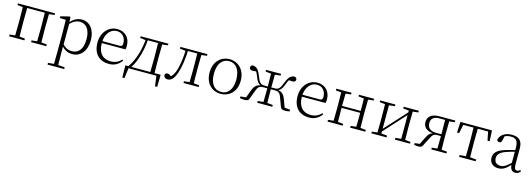

<svg xmlns="http://www.w3.org/2000/svg" viewBox="10 -1563 7936 2864"><g transform="rotate(15 3978.0 -131.0)"><path d="M130 0H198C196 -48 195 -158 195 -226V-283C195 -349 196 -460 198 -508H130C132 -460 133 -349 133 -283V-226C133 -158 132 -48 130 0ZM469 0H535C533 -48 532 -158 532 -226V-283C532 -349 533 -460 535 -508H469C471 -460 472 -349 472 -283V-226C472 -158 471 -48 469 0ZM46 0H282V-27L175 -38H155L46 -27ZM385 0H620V-27L514 -38H493L385 -27ZM46 -482 155 -470H163V-508H46ZM502 -470H514L619 -482V-508H502ZM163 -477H502V-508H163Z M709 260H966V233L842 223H821L709 233ZM799 260H865C863 199 862 101 862 32V-71L863 -80V-420L861 -425L856 -511L843 -519L706 -485V-459L799 -455C801 -405 802 -347 802 -278V32C802 102 801 199 799 260ZM1022 14C1150 14 1239 -91 1239 -259C1239 -418 1154 -522 1033 -522C969 -522 901 -493 848 -420H836L845 -389C908 -461 960 -482 1013 -482C1107 -482 1173 -406 1173 -257C1173 -92 1098 -27 1009 -27C950 -27 902 -46 848 -108L836 -75H849C901 -5 964 14 1022 14Z M1589 14C1675 14 1739 -25 1783 -88L1768 -102C1725 -54 1672 -30 1602 -30C1488 -30 1407 -102 1407 -263C1407 -401 1483 -491 1579 -491C1668 -491 1719 -425 1719 -341C1719 -306 1710 -290 1678 -290H1373V-260H1773C1777 -275 1779 -296 1779 -320C1779 -435 1703 -522 1580 -522C1451 -522 1343 -416 1343 -252C1343 -73 1446 14 1589 14Z M2345 0 2318 -23 2341 158H2375L2378 -30H1833L1836 158H1869L1893 -23L1867 0ZM2218 0H2284C2282 -48 2281 -158 2281 -226V-283C2281 -349 2282 -460 2284 -508H2218C2220 -460 2221 -349 2221 -283V-226C2221 -158 2220 -48 2218 0ZM1941 -482 2033 -470H2043V-508H1941ZM2251 -470H2262L2370 -482V-508H2251ZM1880 -30 1918 -6V-18C1949 -62 1973 -112 1992 -164C2033 -270 2055 -389 2062 -508H2029C2018 -326 1967 -153 1880 -30ZM2043 -477H2253V-508H2043Z M2495 10C2548 10 2593 -32 2625 -132C2657 -229 2677 -359 2680 -508H2645C2642 -363 2625 -238 2591 -143C2570 -86 2548 -57 2511 -35V-26H2541V-35C2517 -61 2498 -75 2475 -75C2454 -75 2441 -66 2433 -47C2433 -12 2459 10 2495 10ZM2555 -482 2651 -470H2658V-508H2555ZM2660 -478H2852V-508H2660ZM2739 0H2973V-27L2868 -38H2848L2739 -27ZM2823 0H2890C2887 -48 2886 -158 2886 -226V-283C2886 -349 2887 -460 2890 -508H2823C2825 -460 2826 -349 2826 -283V-226C2826 -158 2825 -48 2823 0ZM2856 -470H2868L2973 -482V-508H2856Z M3314 14C3436 14 3555 -72 3555 -253C3555 -433 3435 -522 3314 -522C3193 -522 3074 -433 3074 -253C3074 -72 3192 14 3314 14ZM3314 -16C3207 -16 3141 -101 3141 -252C3141 -403 3207 -491 3314 -491C3420 -491 3487 -403 3487 -252C3487 -101 3420 -16 3314 -16Z M3611 0C3632 4 3653 8 3672 8C3727 8 3744 -2 3756 -40L3804 -169C3830 -237 3852 -247 3916 -247H3994V-275H3915C3860 -275 3835 -295 3798 -392C3764 -484 3731 -513 3675 -522C3650 -516 3637 -504 3637 -483C3637 -457 3655 -443 3690 -443C3719 -443 3738 -447 3759 -453L3713 -479C3738 -454 3752 -433 3772 -381C3802 -300 3829 -267 3880 -257L3884 -267C3807 -260 3772 -235 3739 -151L3689 -14L3729 -38L3611 -26ZM4378 0V-26L4260 -38L4299 -14L4249 -151C4217 -235 4181 -260 4104 -267L4108 -257C4161 -267 4186 -300 4217 -381C4235 -433 4250 -454 4275 -479L4231 -453C4251 -447 4269 -443 4298 -443C4333 -443 4351 -457 4351 -482C4351 -504 4338 -516 4313 -522C4257 -513 4224 -484 4190 -392C4153 -295 4130 -275 4074 -275H3994V-247H4073C4136 -247 4159 -237 4184 -169L4232 -40C4245 -2 4261 8 4317 8C4335 8 4356 4 4378 0ZM3964 0H4024C4022 -48 4021 -158 4021 -253V-270C4021 -349 4022 -460 4024 -508H3964C3966 -460 3967 -349 3967 -270V-253C3967 -158 3966 -48 3964 0ZM3878 0H4110V-27L4005 -38H3985L3878 -27ZM3878 -482 3985 -470H4005L4110 -482V-508H3878Z M4679 14C4765 14 4829 -25 4873 -88L4858 -102C4815 -54 4762 -30 4692 -30C4578 -30 4497 -102 4497 -263C4497 -401 4573 -491 4669 -491C4758 -491 4809 -425 4809 -341C4809 -306 4800 -290 4768 -290H4463V-260H4863C4867 -275 4869 -296 4869 -320C4869 -435 4793 -522 4670 -522C4541 -522 4433 -416 4433 -252C4433 -73 4536 14 4679 14Z M5047 0H5115C5113 -48 5112 -158 5112 -256V-275C5112 -349 5113 -460 5115 -508H5047C5049 -460 5050 -349 5050 -283V-226C5050 -158 5049 -48 5047 0ZM5396 0H5463C5461 -48 5460 -158 5460 -226V-283C5460 -349 5461 -460 5463 -508H5396C5399 -460 5400 -349 5400 -275V-256C5400 -158 5399 -48 5396 0ZM4963 0H5198V-27L5092 -38H5072L4963 -27ZM4963 -482 5072 -470H5092L5198 -482V-508H4963ZM5313 0H5547V-27L5442 -38H5421L5313 -27ZM5313 -482 5421 -470H5442L5547 -482V-508H5313ZM5080 -252H5430V-282H5080Z M5640 0H5875V-27L5769 -38H5748L5640 -27ZM6003 0H6237V-27L6129 -38H6108L6003 -27ZM5724 0H5785V-508H5724C5726 -460 5727 -349 5727 -283V-226C5727 -158 5726 -48 5724 0ZM5765 -45 5948 -246 6132 -447H6138L6110 -465L5925 -262L5741 -61H5735ZM6092 0H6153C6151 -48 6150 -158 6150 -226V-283C6150 -349 6151 -460 6153 -508H6092ZM5640 -482 5749 -470H5770L5875 -482V-508H5640ZM6003 -482 6109 -470H6130L6237 -482V-508H6003Z M6552 -508C6433 -508 6375 -453 6375 -373C6375 -299 6423 -238 6554 -237L6559 -245C6497 -238 6465 -210 6433 -145L6370 -17L6404 -38L6301 -26V0C6321 4 6343 8 6366 8C6411 8 6421 -2 6438 -38L6496 -152C6525 -210 6544 -229 6598 -229H6683V-257H6570C6482 -257 6435 -298 6435 -373C6435 -436 6473 -478 6557 -478H6683L6691 -470L6800 -482V-508ZM6650 0H6716C6714 -48 6713 -158 6713 -226V-283C6713 -349 6714 -460 6716 -508H6650C6652 -460 6653 -349 6653 -283V-237C6653 -158 6652 -48 6650 0ZM6566 0H6800V-27L6695 -38H6673L6566 -27Z M6871 -342H6904L6937 -505L6904 -477H7342L7309 -505L7342 -342H7375L7367 -508H6879ZM6995 0H7251V-27L7135 -38H7111L6995 -27ZM7090 0H7156C7154 -48 7153 -158 7153 -226V-283C7153 -349 7154 -460 7156 -508H7090C7092 -460 7093 -349 7093 -283V-226C7093 -158 7092 -48 7090 0Z M7601 14C7673 14 7719 -20 7783 -89H7802L7796 -134C7715 -55 7674 -30 7625 -30C7566 -30 7527 -62 7527 -125C7527 -175 7558 -217 7647 -249C7696 -267 7754 -283 7807 -297V-321C7753 -309 7692 -293 7635 -276C7511 -239 7465 -188 7465 -114C7465 -31 7524 14 7601 14ZM7863 13C7895 13 7923 -1 7943 -30L7928 -46C7912 -31 7900 -25 7883 -25C7853 -25 7837 -44 7837 -113V-354C7837 -473 7782 -522 7673 -522C7571 -522 7500 -476 7478 -397C7482 -377 7495 -366 7515 -366C7536 -366 7549 -375 7555 -402L7574 -482L7538 -454C7581 -481 7620 -492 7660 -492C7740 -492 7778 -463 7778 -350V-102C7781 -30 7807 13 7863 13Z"/></g></svg>

Font: Source Han Serif CN VF
Style: Regular
Weight: 250
Designer: Ryoko NISHIZUKA 西塚涼子 (kana & ideographs); Frank Grießhammer (Latin, Greek & Cyrillic); Wenlong ZHANG 张文龙 (bopomofo); San
Foundry: Adobe
Version: Version 2.002;hotconv 1.1.0;makeotfexe 2.6.0